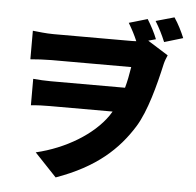

<svg xmlns="http://www.w3.org/2000/svg" viewBox="-62 -935 1124 1099"><g transform="rotate(5 500.0 -386.0)"><path d="M744 -849 638 -818C660 -781 675 -752 690 -717C676 -716 662 -716 648 -716H215C171 -716 125 -722 95 -725V-561C128 -564 179 -567 216 -567H674C667 -522 659 -482 649 -446H223C192 -446 152 -448 121 -451V-299C160 -303 192 -304 229 -304H590L575 -280C497 -167 342 -73 172 -33L298 100C526 19 649 -96 734 -233C790 -324 830 -476 858 -602C862 -619 869 -636 876 -652L758 -726L801 -738C787 -774 767 -812 744 -849ZM896 -872 790 -842C814 -803 832 -767 849 -726L956 -758C941 -794 920 -837 896 -872Z"/></g></svg>

Font: Noto Sans JP Black
Style: Regular
Weight: 900
Designer: Ryoko NISHIZUKA 西塚涼子 (kana, bopomofo & ideographs); Paul D. Hunt (Latin, Greek & Cyrillic); Sandoll Communications 산돌커뮤니
Foundry: Adobe
Version: Version 2.002;hotconv 1.0.116;makeotfexe 2.5.65601